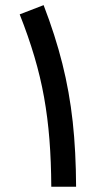

<svg xmlns="http://www.w3.org/2000/svg" viewBox="-20 -713 366 733"><path d="M270.5 0H175.8Q175.3 -96.7 168.7 -180.4Q162.1 -264.2 148.2 -341.8Q134.3 -419.4 111.3 -496.8Q88.4 -574.2 55.2 -658.2L146.5 -693.4Q190.9 -578.1 218 -470.2Q245.1 -362.3 257.6 -248.3Q270 -134.3 270.5 0Z"/></svg>

Font: Estedad-FD Medium
Style: Regular
Weight: 500
Designer: Amin Abedi
Version: Version 7.3